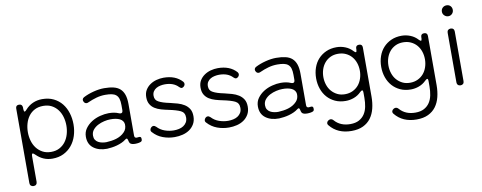

<svg xmlns="http://www.w3.org/2000/svg" viewBox="-71 -1027 4005 1595"><g transform="rotate(-10 1931.5 -229.5)"><path d="M74 178V-451Q74 -479 102 -479Q129 -479 131 -451V-436Q132 -414 139 -414Q145 -414 156 -427Q184 -459 220.5 -475Q257 -491 299 -491Q354 -491 395.5 -470.5Q437 -450 464.5 -415.5Q492 -381 506 -335.5Q520 -290 520 -240Q520 -189 505.5 -143.5Q491 -98 462.5 -63.5Q434 -29 393 -9Q352 11 299 11Q221 11 164 -46Q150 -60 144 -60Q135 -60 135 -36V178Q135 192 127 200Q119 208 105 208Q91 208 82.5 200Q74 192 74 178ZM298 -46Q339 -46 369.5 -62.5Q400 -79 420 -106Q440 -133 450 -168Q460 -203 460 -240Q460 -278 450 -313Q440 -348 419.5 -375Q399 -402 369 -418Q339 -434 298 -434Q256 -434 225.5 -418Q195 -402 175 -375Q155 -348 145 -313Q135 -278 135 -240Q135 -203 145 -168Q155 -133 175.5 -106Q196 -79 226.5 -62.5Q257 -46 298 -46Z M760 9Q691 10 647 -23Q603 -56 603 -119Q603 -159 624.5 -189Q646 -219 678.5 -239.5Q711 -260 750 -270Q789 -280 823 -280Q872 -280 906 -265Q915 -261 923 -261Q940 -261 940 -286V-327Q940 -360 933.5 -381Q927 -402 912.5 -414Q898 -426 876 -430.5Q854 -435 822 -435Q783 -435 746 -424.5Q709 -414 674 -398Q667 -394 659 -394Q644 -394 636 -408Q629 -419 631.5 -429.5Q634 -440 645 -446Q683 -466 731.5 -478.5Q780 -491 822 -491Q867 -491 900.5 -483Q934 -475 955.5 -456Q977 -437 988 -405.5Q999 -374 999 -327V-62Q999 -43 1010 -41Q1013 -39 1019.5 -39.5Q1026 -40 1035 -41Q1056 -44 1056 -24V-16Q1056 -3 1043 2L1029 6Q1013 9 997 9Q964 9 953 -5Q947 -14 944 -31Q941 -46 933 -46Q929 -46 921 -40Q906 -28 886 -19Q866 -10 844.5 -4Q823 2 801 5Q779 8 760 9ZM763 -46Q784 -47 805.5 -50Q827 -53 847 -59Q867 -65 885.5 -75.5Q904 -86 919 -102Q943 -127 941 -166Q938 -197 907 -213Q875 -228 827 -227Q804 -227 775.5 -220.5Q747 -214 722 -201Q697 -188 680 -167.5Q663 -147 663 -118Q663 -97 672 -83Q681 -69 695.5 -61Q710 -53 727.5 -49.5Q745 -46 763 -46Z M1331 11Q1279 11 1231.5 -6.5Q1184 -24 1149 -63Q1140 -72 1141.5 -83.5Q1143 -95 1153 -104Q1161 -111 1170 -111Q1182 -111 1193 -100Q1220 -71 1257.5 -58Q1295 -45 1333 -45Q1355 -45 1376 -49.5Q1397 -54 1413.5 -64.5Q1430 -75 1440.5 -92Q1451 -109 1451 -134Q1451 -175 1418 -191Q1385 -207 1317 -221Q1287 -227 1257.5 -235.5Q1228 -244 1205 -258.5Q1182 -273 1168 -296.5Q1154 -320 1154 -356Q1154 -391 1169 -416Q1184 -441 1208.5 -458Q1233 -475 1263 -483Q1293 -491 1323 -491Q1424 -491 1480 -429Q1488 -419 1486.5 -408Q1485 -397 1476 -389Q1466 -381 1459 -381Q1449 -381 1438 -392Q1398 -435 1324 -435Q1306 -435 1286.5 -431Q1267 -427 1251.5 -418Q1236 -409 1226 -394Q1216 -379 1216 -357Q1216 -320 1247 -305Q1277 -288 1341 -275Q1372 -268 1403 -259Q1434 -250 1458.5 -234.5Q1483 -219 1498 -195Q1513 -171 1513 -133Q1513 -95 1497 -67.5Q1481 -40 1455.5 -22.5Q1430 -5 1397.5 3Q1365 11 1331 11Z M1789 11Q1737 11 1689.5 -6.5Q1642 -24 1607 -63Q1598 -72 1599.5 -83.5Q1601 -95 1611 -104Q1619 -111 1628 -111Q1640 -111 1651 -100Q1678 -71 1715.5 -58Q1753 -45 1791 -45Q1813 -45 1834 -49.5Q1855 -54 1871.5 -64.5Q1888 -75 1898.5 -92Q1909 -109 1909 -134Q1909 -175 1876 -191Q1843 -207 1775 -221Q1745 -227 1715.5 -235.5Q1686 -244 1663 -258.5Q1640 -273 1626 -296.5Q1612 -320 1612 -356Q1612 -391 1627 -416Q1642 -441 1666.5 -458Q1691 -475 1721 -483Q1751 -491 1781 -491Q1882 -491 1938 -429Q1946 -419 1944.5 -408Q1943 -397 1934 -389Q1924 -381 1917 -381Q1907 -381 1896 -392Q1856 -435 1782 -435Q1764 -435 1744.5 -431Q1725 -427 1709.5 -418Q1694 -409 1684 -394Q1674 -379 1674 -357Q1674 -320 1705 -305Q1735 -288 1799 -275Q1830 -268 1861 -259Q1892 -250 1916.5 -234.5Q1941 -219 1956 -195Q1971 -171 1971 -133Q1971 -95 1955 -67.5Q1939 -40 1913.5 -22.5Q1888 -5 1855.5 3Q1823 11 1789 11Z M2211 9Q2142 10 2098 -23Q2054 -56 2054 -119Q2054 -159 2075.5 -189Q2097 -219 2129.5 -239.5Q2162 -260 2201 -270Q2240 -280 2274 -280Q2323 -280 2357 -265Q2366 -261 2374 -261Q2391 -261 2391 -286V-327Q2391 -360 2384.5 -381Q2378 -402 2363.5 -414Q2349 -426 2327 -430.5Q2305 -435 2273 -435Q2234 -435 2197 -424.5Q2160 -414 2125 -398Q2118 -394 2110 -394Q2095 -394 2087 -408Q2080 -419 2082.5 -429.5Q2085 -440 2096 -446Q2134 -466 2182.5 -478.5Q2231 -491 2273 -491Q2318 -491 2351.5 -483Q2385 -475 2406.5 -456Q2428 -437 2439 -405.5Q2450 -374 2450 -327V-62Q2450 -43 2461 -41Q2464 -39 2470.5 -39.5Q2477 -40 2486 -41Q2507 -44 2507 -24V-16Q2507 -3 2494 2L2480 6Q2464 9 2448 9Q2415 9 2404 -5Q2398 -14 2395 -31Q2392 -46 2384 -46Q2380 -46 2372 -40Q2357 -28 2337 -19Q2317 -10 2295.5 -4Q2274 2 2252 5Q2230 8 2211 9ZM2214 -46Q2235 -47 2256.5 -50Q2278 -53 2298 -59Q2318 -65 2336.5 -75.5Q2355 -86 2370 -102Q2394 -127 2392 -166Q2389 -197 2358 -213Q2326 -228 2278 -227Q2255 -227 2226.5 -220.5Q2198 -214 2173 -201Q2148 -188 2131 -167.5Q2114 -147 2114 -118Q2114 -97 2123 -83Q2132 -69 2146.5 -61Q2161 -53 2178.5 -49.5Q2196 -46 2214 -46Z M2786 216Q2669 216 2604 136Q2595 125 2597.5 114Q2600 103 2611 96Q2620 90 2629 90Q2643 90 2654 103Q2702 158 2786 158Q2830 158 2859.5 142Q2889 126 2906.5 99.5Q2924 73 2931 38Q2938 3 2938 -36V-79Q2938 -101 2930 -101Q2923 -101 2911 -89Q2885 -63 2851 -50.5Q2817 -38 2782 -38Q2732 -38 2693 -56Q2654 -74 2627 -104.5Q2600 -135 2585.5 -176.5Q2571 -218 2571 -265Q2571 -313 2585.5 -354.5Q2600 -396 2627.5 -426Q2655 -456 2694 -473.5Q2733 -491 2782 -491Q2820 -491 2856 -476.5Q2892 -462 2918 -433Q2929 -422 2934 -422Q2941 -422 2942 -441V-451Q2942 -479 2970 -479Q2998 -479 2998 -451V-36Q2998 17 2986.5 63Q2975 109 2950 143Q2925 177 2884.5 196.5Q2844 216 2786 216ZM2785 -94Q2822 -94 2851 -108Q2880 -122 2899.5 -145Q2919 -168 2929.5 -199.5Q2940 -231 2940 -265Q2940 -300 2929.5 -331Q2919 -362 2899 -385Q2879 -408 2850 -421.5Q2821 -435 2785 -435Q2748 -435 2719.5 -421Q2691 -407 2671.5 -383.5Q2652 -360 2642 -329.5Q2632 -299 2632 -265Q2632 -231 2642.5 -199.5Q2653 -168 2673 -145Q2693 -122 2721 -108Q2749 -94 2785 -94Z M3335 216Q3218 216 3153 136Q3144 125 3146.5 114Q3149 103 3160 96Q3169 90 3178 90Q3192 90 3203 103Q3251 158 3335 158Q3379 158 3408.5 142Q3438 126 3455.5 99.5Q3473 73 3480 38Q3487 3 3487 -36V-79Q3487 -101 3479 -101Q3472 -101 3460 -89Q3434 -63 3400 -50.5Q3366 -38 3331 -38Q3281 -38 3242 -56Q3203 -74 3176 -104.5Q3149 -135 3134.5 -176.5Q3120 -218 3120 -265Q3120 -313 3134.5 -354.5Q3149 -396 3176.5 -426Q3204 -456 3243 -473.5Q3282 -491 3331 -491Q3369 -491 3405 -476.5Q3441 -462 3467 -433Q3478 -422 3483 -422Q3490 -422 3491 -441V-451Q3491 -479 3519 -479Q3547 -479 3547 -451V-36Q3547 17 3535.5 63Q3524 109 3499 143Q3474 177 3433.5 196.5Q3393 216 3335 216ZM3334 -94Q3371 -94 3400 -108Q3429 -122 3448.5 -145Q3468 -168 3478.5 -199.5Q3489 -231 3489 -265Q3489 -300 3478.5 -331Q3468 -362 3448 -385Q3428 -408 3399 -421.5Q3370 -435 3334 -435Q3297 -435 3268.5 -421Q3240 -407 3220.5 -383.5Q3201 -360 3191 -329.5Q3181 -299 3181 -265Q3181 -231 3191.5 -199.5Q3202 -168 3222 -145Q3242 -122 3270 -108Q3298 -94 3334 -94Z M3743 -583Q3724 -583 3710 -596.5Q3696 -610 3696 -629Q3696 -649 3709.5 -662Q3723 -675 3743 -675Q3763 -675 3775.5 -662Q3788 -649 3788 -629Q3788 -610 3775 -596.5Q3762 -583 3743 -583ZM3713 -30V-449Q3713 -463 3721 -471Q3729 -479 3743 -479Q3757 -479 3765 -471Q3773 -463 3773 -449V-30Q3773 -16 3765 -8Q3757 0 3743 0Q3729 0 3721 -8Q3713 -16 3713 -30Z"/></g></svg>

Font: Higure Gothic
Style: Regular
Weight: 400
Designer: Yoshimichi Ohira
Foundry: Positype
Version: Version 1.000